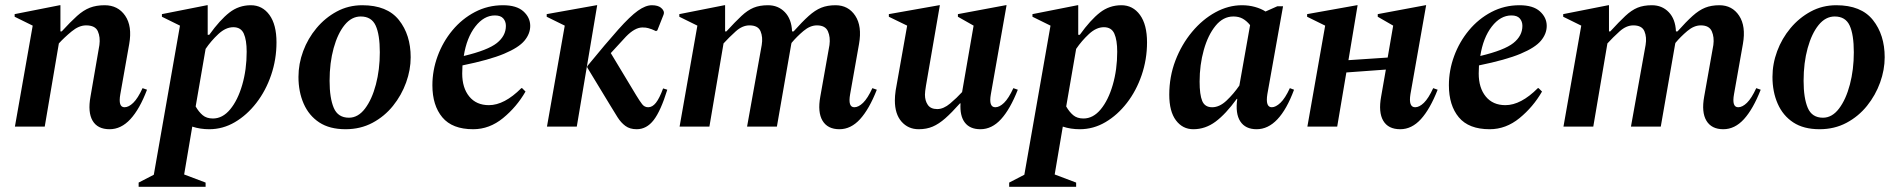

<svg xmlns="http://www.w3.org/2000/svg" viewBox="-20 -484 7265 734"><path d="M37 0 105 -386 36 -420V-430L208 -464H211V-364H216Q250 -401 274.5 -423Q299 -445 323.5 -454.5Q348 -464 380 -464Q431 -464 458.5 -424Q486 -384 474 -316L440 -124Q431 -74 456 -74Q472 -74 489.5 -91Q507 -108 525 -147L542 -141Q514 -67 478.5 -28.5Q443 10 399 10Q353 10 334 -22.5Q315 -55 326 -115L360 -312Q364 -342 354 -364.5Q344 -387 309 -387Q282 -387 254 -364Q226 -341 205 -318L151 0Z M510 230V214L568 184L668 -386L599 -420V-430L771 -464H774V-351H780Q821 -408 857 -436Q893 -464 939 -464Q983 -464 1010 -427Q1037 -390 1037 -322Q1037 -257 1016.5 -197Q996 -137 960 -90.5Q924 -44 878 -17Q832 10 780 10Q745 10 715 0L684 183L766 214V230ZM872 -380Q843 -380 815 -354Q787 -328 766 -297L728 -77Q740 -56 755 -43.5Q770 -31 794 -31Q831 -31 860 -66Q889 -101 906 -159.5Q923 -218 923 -286Q923 -331 912 -355.5Q901 -380 872 -380Z M1301 10Q1240 10 1200.5 -16Q1161 -42 1141 -87.5Q1121 -133 1121 -190Q1121 -240 1139 -288.5Q1157 -337 1190 -376.5Q1223 -416 1267.5 -440Q1312 -464 1365 -464Q1460 -464 1505 -407.5Q1550 -351 1550 -265Q1550 -217 1532.5 -168.5Q1515 -120 1482.5 -79.5Q1450 -39 1404 -14.5Q1358 10 1301 10ZM1314 -34Q1349 -34 1375.5 -69Q1402 -104 1417 -161Q1432 -218 1432 -284Q1432 -352 1416 -386.5Q1400 -421 1359 -421Q1324 -421 1297.5 -388.5Q1271 -356 1255.5 -300Q1240 -244 1240 -175Q1240 -109 1256 -71.5Q1272 -34 1314 -34Z M1789 10Q1709 10 1671 -35.5Q1633 -81 1633 -158Q1633 -215 1653 -269.5Q1673 -324 1709.5 -368Q1746 -412 1795.5 -438Q1845 -464 1903 -464Q1955 -464 1981 -440.5Q2007 -417 2007 -385Q2007 -355 1985 -328.5Q1963 -302 1907 -278.5Q1851 -255 1748 -234Q1747 -219 1747 -203Q1747 -148 1774 -115Q1801 -82 1849 -82Q1908 -82 1973 -147H1976L1989 -134Q1955 -75 1903 -32.5Q1851 10 1789 10ZM1872 -425Q1830 -425 1797 -382.5Q1764 -340 1753 -270Q1845 -292 1879.5 -319.5Q1914 -347 1914 -385Q1914 -402 1904 -413.5Q1894 -425 1872 -425Z M2414 10Q2388 10 2371 -2.5Q2354 -15 2341 -35.5Q2328 -56 2313 -81L2225 -226V-231Q2298 -320 2343.5 -371Q2389 -422 2418.5 -443Q2448 -464 2472 -464Q2484 -464 2492.5 -461.5Q2501 -459 2506 -455Q2513 -450 2516.5 -442.5Q2520 -435 2516 -426L2493 -368L2488 -365L2472 -372Q2466 -374 2458 -376.5Q2450 -379 2436 -379Q2407 -379 2373 -344L2315 -281L2412 -120Q2426 -97 2435 -85.5Q2444 -74 2458 -74Q2474 -74 2487.5 -91Q2501 -108 2515 -146L2531 -141Q2506 -60 2479 -25Q2452 10 2414 10ZM2071 0 2139 -386 2070 -420V-430L2260 -464H2263L2185 0Z M2578 0 2646 -386 2577 -420V-430L2749 -464H2752V-364H2757Q2791 -401 2814.5 -423Q2838 -445 2861 -454.5Q2884 -464 2916 -464Q2955 -464 2980.5 -437.5Q3006 -411 3008 -364H3014Q3047 -401 3071.5 -423Q3096 -445 3119.5 -454.5Q3143 -464 3174 -464Q3223 -464 3249.5 -424Q3276 -384 3264 -316L3230 -124Q3221 -74 3246 -74Q3262 -74 3279.5 -91Q3297 -108 3315 -147L3332 -141Q3303 -67 3268 -28.5Q3233 10 3189 10Q3144 10 3124.5 -22.5Q3105 -55 3116 -115L3151 -312Q3155 -342 3145 -364.5Q3135 -387 3103 -387Q3077 -387 3051.5 -365.5Q3026 -344 3006 -320L3005 -316L2950 0H2836L2892 -312Q2897 -342 2887.5 -364.5Q2878 -387 2845 -387Q2818 -387 2792.5 -364Q2767 -341 2746 -318L2692 0Z M3492 10Q3452 10 3426.5 -19Q3401 -48 3401 -100Q3401 -117 3404 -138L3448 -386L3378 -420V-430L3570 -464H3573L3520 -157Q3516 -133 3516 -122Q3516 -99 3527 -83Q3538 -67 3563 -67Q3587 -67 3612.5 -88.5Q3638 -110 3658 -132L3702 -386L3642 -420V-430L3824 -464H3828L3768 -124Q3759 -74 3785 -74Q3801 -74 3818.5 -91Q3836 -108 3854 -147L3871 -141Q3842 -67 3807 -28.5Q3772 10 3728 10Q3688 10 3668.5 -15.5Q3649 -41 3652 -89H3650Q3618 -53 3593.5 -31.5Q3569 -10 3545.5 0Q3522 10 3492 10Z M3838 230V214L3896 184L3996 -386L3927 -420V-430L4099 -464H4102V-351H4108Q4149 -408 4185 -436Q4221 -464 4267 -464Q4311 -464 4338 -427Q4365 -390 4365 -322Q4365 -257 4344.5 -197Q4324 -137 4288 -90.5Q4252 -44 4206 -17Q4160 10 4108 10Q4073 10 4043 0L4012 183L4094 214V230ZM4200 -380Q4171 -380 4143 -354Q4115 -328 4094 -297L4056 -77Q4068 -56 4083 -43.5Q4098 -31 4122 -31Q4159 -31 4188 -66Q4217 -101 4234 -159.5Q4251 -218 4251 -286Q4251 -331 4240 -355.5Q4229 -380 4200 -380Z M4542 10Q4501 10 4475.5 -24Q4450 -58 4450 -122Q4450 -191 4473.5 -252.5Q4497 -314 4537 -362Q4577 -410 4626.5 -437Q4676 -464 4728 -464Q4754 -464 4777.5 -457.5Q4801 -451 4818 -440L4863 -460H4885L4825 -124Q4817 -74 4842 -74Q4857 -74 4875 -91Q4893 -108 4911 -147L4927 -141Q4871 10 4784 10Q4741 10 4721.5 -20Q4702 -50 4710 -106H4708Q4666 -48 4627 -19Q4588 10 4542 10ZM4566 -172Q4566 -122 4576 -98Q4586 -74 4614 -74Q4642 -74 4669 -99.5Q4696 -125 4718 -157L4759 -388Q4746 -404 4731 -412.5Q4716 -421 4695 -421Q4656 -421 4627 -385.5Q4598 -350 4582 -293Q4566 -236 4566 -172Z M4978 0 5046 -386 4977 -420V-430L5167 -464H5170L5135 -254L5285 -264L5306 -386L5247 -420V-430L5429 -464H5432L5372 -124Q5364 -74 5390 -74Q5406 -74 5423.5 -91Q5441 -108 5459 -147L5476 -141Q5447 -67 5412 -28.5Q5377 10 5333 10Q5287 10 5268 -22.5Q5249 -55 5260 -115L5278 -218L5127 -207L5092 0Z M5675 10Q5595 10 5557 -35.5Q5519 -81 5519 -158Q5519 -215 5539 -269.5Q5559 -324 5595.5 -368Q5632 -412 5681.5 -438Q5731 -464 5789 -464Q5841 -464 5867 -440.5Q5893 -417 5893 -385Q5893 -355 5871 -328.5Q5849 -302 5793 -278.5Q5737 -255 5634 -234Q5633 -219 5633 -203Q5633 -148 5660 -115Q5687 -82 5735 -82Q5794 -82 5859 -147H5862L5875 -134Q5841 -75 5789 -32.5Q5737 10 5675 10ZM5758 -425Q5716 -425 5683 -382.5Q5650 -340 5639 -270Q5731 -292 5765.5 -319.5Q5800 -347 5800 -385Q5800 -402 5790 -413.5Q5780 -425 5758 -425Z M5957 0 6025 -386 5956 -420V-430L6128 -464H6131V-364H6136Q6170 -401 6193.5 -423Q6217 -445 6240 -454.5Q6263 -464 6295 -464Q6334 -464 6359.5 -437.5Q6385 -411 6387 -364H6393Q6426 -401 6450.5 -423Q6475 -445 6498.5 -454.5Q6522 -464 6553 -464Q6602 -464 6628.5 -424Q6655 -384 6643 -316L6609 -124Q6600 -74 6625 -74Q6641 -74 6658.5 -91Q6676 -108 6694 -147L6711 -141Q6682 -67 6647 -28.5Q6612 10 6568 10Q6523 10 6503.5 -22.5Q6484 -55 6495 -115L6530 -312Q6534 -342 6524 -364.5Q6514 -387 6482 -387Q6456 -387 6430.5 -365.5Q6405 -344 6385 -320L6384 -316L6329 0H6215L6271 -312Q6276 -342 6266.5 -364.5Q6257 -387 6224 -387Q6197 -387 6171.5 -364Q6146 -341 6125 -318L6071 0Z M6936 10Q6875 10 6835.5 -16Q6796 -42 6776 -87.5Q6756 -133 6756 -190Q6756 -240 6774 -288.5Q6792 -337 6825 -376.5Q6858 -416 6902.5 -440Q6947 -464 7000 -464Q7095 -464 7140 -407.5Q7185 -351 7185 -265Q7185 -217 7167.5 -168.5Q7150 -120 7117.5 -79.5Q7085 -39 7039 -14.5Q6993 10 6936 10ZM6949 -34Q6984 -34 7010.5 -69Q7037 -104 7052 -161Q7067 -218 7067 -284Q7067 -352 7051 -386.5Q7035 -421 6994 -421Q6959 -421 6932.5 -388.5Q6906 -356 6890.5 -300Q6875 -244 6875 -175Q6875 -109 6891 -71.5Q6907 -34 6949 -34Z"/></svg>

Font: Spectral SemiBold
Style: Italic
Weight: 600
Italic angle: -10°
Designer: Jean-Baptiste Levee
Foundry: Production Type
Version: Version 2.001